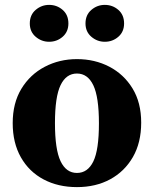

<svg xmlns="http://www.w3.org/2000/svg" viewBox="-20 -751 630 786"><path d="M295 15Q218 15 158.5 -16.5Q99 -48 65.5 -107Q32 -166 32 -247Q32 -329 67.5 -387.5Q103 -446 163 -477.5Q223 -509 295 -509Q368 -509 427.5 -478Q487 -447 522.5 -389Q558 -331 558 -249Q558 -167 524 -108Q490 -49 431 -17Q372 15 295 15ZM295 -43Q339 -43 362 -90Q385 -137 385 -246Q385 -354 362 -402Q339 -450 295 -450Q251 -450 228 -402.5Q205 -355 205 -247Q205 -139 228 -91Q251 -43 295 -43ZM181 -580Q150 -580 126 -600.5Q102 -621 102 -655Q102 -690 126 -710.5Q150 -731 181 -731Q213 -731 236.5 -710.5Q260 -690 260 -655Q260 -621 236.5 -600.5Q213 -580 181 -580ZM409 -580Q378 -580 354 -600.5Q330 -621 330 -655Q330 -690 354 -710.5Q378 -731 409 -731Q441 -731 464.5 -710.5Q488 -690 488 -655Q488 -621 464.5 -600.5Q441 -580 409 -580Z"/></svg>

Font: Source Serif 4 SmText
Style: Bold
Weight: 700
Designer: Frank Grießhammer
Foundry: Adobe
Version: Version 4.005;hotconv 1.1.0;makeotfexe 2.6.0